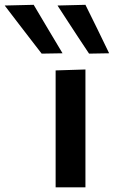

<svg xmlns="http://www.w3.org/2000/svg" viewBox="-165 -798 485 818"><path d="M72 0Q72 -54 72 -104.5Q72 -155 72 -217V-267Q72 -315 72 -353.8Q72 -392.5 72 -427.2Q72 -462 72 -498L199 -502Q199 -465.5 199 -430Q199 -394.5 199 -355.2Q199 -316 199 -267V-217Q199 -155 199 -104.5Q199 -54 199 0ZM12.5 -569.5Q-13 -602.5 -39 -636.2Q-65 -670 -91.5 -704.5Q-118 -739 -145 -774.5L-21.5 -777.5Q9 -726 39.8 -674.2Q70.5 -622.5 101.5 -571ZM214.5 -569.5Q192.5 -602.5 170.2 -636.2Q148 -670 125.5 -704.5Q103 -739 80 -774.5L199 -777.5Q224.5 -726 249.8 -674.5Q275 -623 300 -571Z"/></svg>

Font: Commissioner Thin SemiBold
Style: Regular
Weight: 600
Version: Version 1.000